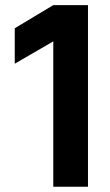

<svg xmlns="http://www.w3.org/2000/svg" viewBox="-20 -710 419 730"><path d="M182.6 -552.7 36.1 -467.8V-602.5L182.6 -690.4H314.5V0H182.6Z"/></svg>

Font: Dinish Expanded
Style: Bold
Weight: 700
Width: 7
Designer: Charles Nix
Foundry: Playbeing
Version: Version 2.005; ttfautohint (v1.8.3)